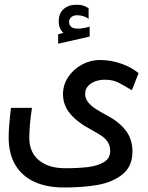

<svg xmlns="http://www.w3.org/2000/svg" viewBox="-20 -812 640 832"><path d="M17.5 -216.5Q17.5 -262 27.5 -344.5H118.5Q107 -268.5 107 -214.5Q107 -152 148.8 -117.5Q190.5 -83 263 -83Q319.5 -83 360.8 -88Q402 -93 429.8 -109.2Q457.5 -125.5 457.5 -157.5Q457.5 -179.5 447.5 -195.5Q437.5 -211.5 421.5 -222.5Q405.5 -233.5 377 -249Q317 -280.5 285 -318Q253 -355.5 253 -404Q253 -444.5 275.8 -478.5Q298.5 -512.5 335.2 -532.2Q372 -552 412.5 -552Q461.5 -552 506.5 -535.8Q551.5 -519.5 580.5 -495L551.5 -421L529 -434Q504.5 -448.5 492.2 -454.5Q480 -460.5 466.2 -463.5Q452.5 -466.5 432.5 -466.5Q412.5 -466.5 393.2 -459.8Q374 -453 361.5 -439.2Q349 -425.5 349 -405Q349 -385.5 361.2 -370Q373.5 -354.5 390.5 -343Q407.5 -331.5 435 -316.5Q440.5 -314 445.5 -311Q498.5 -282 526.2 -244.8Q554 -207.5 554 -155.5Q554 -91.5 511.5 -57Q469 -22.5 404.8 -11Q340.5 0.5 257.5 0.5Q183 0.5 129.2 -24Q75.5 -48.5 46.5 -97.2Q17.5 -146 17.5 -216.5ZM232 -663.5 254.5 -670Q234.5 -687.5 234.5 -719.5Q234.5 -754.5 256 -773Q277.5 -791.5 312 -791.5Q328.5 -791.5 340.5 -787.8Q352.5 -784 364 -776V-730.5Q355.5 -737 342.2 -741.5Q329 -746 314.5 -746Q299 -746 289.2 -738Q279.5 -730 279.5 -717Q279.5 -688 317.5 -688Q339 -688 368.5 -696.5V-653.5L232 -622.5Z"/></svg>

Font: JuliaMono SemiBold
Style: Regular
Weight: 600
Monospace: yes
Designer: cormullion
Foundry: corm
Version: Version 0.055; ttfautohint (v1.8.4)